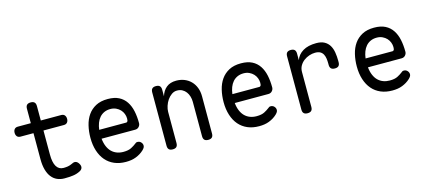

<svg xmlns="http://www.w3.org/2000/svg" viewBox="-56 -1183 3711 1671"><g transform="rotate(-15 1800.0 -347.5)"><path d="M479 -530Q499 -530 509.5 -517.5Q520 -505 520 -485Q520 -465 509.5 -452.5Q499 -440 479 -440H295V-224Q295 -152 316.5 -116Q338 -80 380 -80Q400 -80 419 -83Q438 -86 461 -97Q481 -108 496.5 -102.5Q512 -97 523 -78Q535 -58 530.5 -41.5Q526 -25 507 -15Q477 1 442 5.5Q407 10 365 10Q329 10 299.5 -3Q270 -16 249 -42.5Q228 -69 216.5 -110Q205 -151 205 -207V-440H88Q68 -440 57.5 -452.5Q47 -465 47 -485Q47 -505 57.5 -517.5Q68 -530 88 -530H205V-660Q205 -683 216 -694Q227 -705 250 -705Q273 -705 284 -694Q295 -683 295 -660V-530Z M1059 -132Q1078 -132 1090.5 -118.5Q1103 -105 1103 -88Q1103 -79 1098.5 -70.5Q1094 -62 1082 -50Q1066 -35 1048 -24Q1030 -13 1009.5 -5Q989 3 966.5 6.5Q944 10 919 10Q861 10 815.5 -9.5Q770 -29 738.5 -65.5Q707 -102 690 -154.5Q673 -207 673 -272Q673 -329 685.5 -381.5Q698 -434 725.5 -473.5Q753 -513 797 -536.5Q841 -560 905 -560Q965 -560 1005 -539.5Q1045 -519 1069.5 -482Q1094 -445 1104.5 -395.5Q1115 -346 1115 -287Q1115 -269 1102 -254.5Q1089 -240 1068 -240H765Q769 -200 782 -169.5Q795 -139 815 -119.5Q835 -100 861.5 -90Q888 -80 920 -80Q965 -80 991.5 -94Q1018 -108 1033 -120Q1041 -127 1046 -129.5Q1051 -132 1059 -132ZM765 -320H1009Q1014 -320 1019.5 -326Q1025 -332 1025 -353Q1025 -374 1017 -395Q1009 -416 993.5 -432.5Q978 -449 955.5 -459.5Q933 -470 905 -470Q874 -470 849.5 -459Q825 -448 807.5 -428Q790 -408 779.5 -380.5Q769 -353 765 -320Z M1385 -316V-35Q1385 -12 1374 -1Q1363 10 1340 10Q1317 10 1306 -1Q1295 -12 1295 -35V-515Q1295 -538 1306 -549Q1317 -560 1340 -560Q1363 -560 1374 -549Q1385 -538 1385 -515V-456Q1399 -504 1433 -532Q1467 -560 1522 -560Q1562 -560 1595.5 -546.5Q1629 -533 1653.5 -508Q1678 -483 1691.5 -448Q1705 -413 1705 -370V-35Q1705 -12 1694 -1Q1683 10 1660 10Q1637 10 1626 -1Q1615 -12 1615 -35V-344Q1615 -370 1608 -393.5Q1601 -417 1587.5 -435Q1574 -453 1554 -464Q1534 -475 1507 -475Q1480 -475 1457.5 -459Q1435 -443 1419 -419.5Q1403 -396 1394 -368Q1385 -340 1385 -316Z M2259 -132Q2278 -132 2290.5 -118.5Q2303 -105 2303 -88Q2303 -79 2298.5 -70.5Q2294 -62 2282 -50Q2266 -35 2248 -24Q2230 -13 2209.5 -5Q2189 3 2166.5 6.5Q2144 10 2119 10Q2061 10 2015.5 -9.5Q1970 -29 1938.5 -65.5Q1907 -102 1890 -154.5Q1873 -207 1873 -272Q1873 -329 1885.5 -381.5Q1898 -434 1925.5 -473.5Q1953 -513 1997 -536.5Q2041 -560 2105 -560Q2165 -560 2205 -539.5Q2245 -519 2269.5 -482Q2294 -445 2304.5 -395.5Q2315 -346 2315 -287Q2315 -269 2302 -254.5Q2289 -240 2268 -240H1965Q1969 -200 1982 -169.5Q1995 -139 2015 -119.5Q2035 -100 2061.5 -90Q2088 -80 2120 -80Q2165 -80 2191.5 -94Q2218 -108 2233 -120Q2241 -127 2246 -129.5Q2251 -132 2259 -132ZM1965 -320H2209Q2214 -320 2219.5 -326Q2225 -332 2225 -353Q2225 -374 2217 -395Q2209 -416 2193.5 -432.5Q2178 -449 2155.5 -459.5Q2133 -470 2105 -470Q2074 -470 2049.5 -459Q2025 -448 2007.5 -428Q1990 -408 1979.5 -380.5Q1969 -353 1965 -320Z M2555 10Q2532 10 2521 -1Q2510 -12 2510 -35V-515Q2510 -538 2521 -549Q2532 -560 2555 -560Q2578 -560 2589 -549Q2600 -538 2600 -515V-456Q2617 -504 2663.5 -532Q2710 -560 2784 -560Q2829 -560 2857.5 -544Q2886 -528 2902 -501Q2918 -474 2924 -438Q2930 -402 2930 -362V-350Q2930 -327 2919 -316Q2908 -305 2885 -305Q2862 -305 2851 -316Q2840 -327 2840 -350V-362Q2840 -385 2837 -406.5Q2834 -428 2825 -445Q2816 -462 2799 -472Q2782 -482 2753 -482Q2727 -482 2700 -473Q2673 -464 2650.5 -447Q2628 -430 2614 -405.5Q2600 -381 2600 -350V-35Q2600 -12 2589 -1Q2578 10 2555 10Z M3459 -132Q3478 -132 3490.5 -118.5Q3503 -105 3503 -88Q3503 -79 3498.5 -70.5Q3494 -62 3482 -50Q3466 -35 3448 -24Q3430 -13 3409.5 -5Q3389 3 3366.5 6.5Q3344 10 3319 10Q3261 10 3215.5 -9.5Q3170 -29 3138.5 -65.5Q3107 -102 3090 -154.5Q3073 -207 3073 -272Q3073 -329 3085.5 -381.5Q3098 -434 3125.5 -473.5Q3153 -513 3197 -536.5Q3241 -560 3305 -560Q3365 -560 3405 -539.5Q3445 -519 3469.5 -482Q3494 -445 3504.5 -395.5Q3515 -346 3515 -287Q3515 -269 3502 -254.5Q3489 -240 3468 -240H3165Q3169 -200 3182 -169.5Q3195 -139 3215 -119.5Q3235 -100 3261.5 -90Q3288 -80 3320 -80Q3365 -80 3391.5 -94Q3418 -108 3433 -120Q3441 -127 3446 -129.5Q3451 -132 3459 -132ZM3165 -320H3409Q3414 -320 3419.5 -326Q3425 -332 3425 -353Q3425 -374 3417 -395Q3409 -416 3393.5 -432.5Q3378 -449 3355.5 -459.5Q3333 -470 3305 -470Q3274 -470 3249.5 -459Q3225 -448 3207.5 -428Q3190 -408 3179.5 -380.5Q3169 -353 3165 -320Z"/></g></svg>

Font: Maple Mono Normal
Style: Regular
Weight: 400
Monospace: yes
Designer: subframe7536
Version: Version 7.000